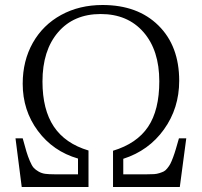

<svg xmlns="http://www.w3.org/2000/svg" viewBox="-20 -748 807 768"><path d="M66.9 0 42 -194.8H70.8Q80.1 -160.6 85.7 -141.8Q91.3 -123 99.4 -104Q107.4 -85 114.7 -76.9Q122.1 -68.8 134.3 -61.8Q146.5 -54.7 160.9 -52.7Q175.3 -50.8 196.8 -50.8H292V-113.8Q192.4 -142.6 131.6 -224.4Q70.8 -306.2 70.8 -413.1Q70.8 -504.9 111.3 -576.7Q151.9 -648.4 224.6 -688.2Q297.4 -728 390.1 -728Q530.8 -728 613.8 -646Q696.8 -564 696.8 -424.8Q696.8 -315.4 636 -230.5Q575.2 -145.5 473.1 -112.8V-50.8H568.8Q585.4 -50.8 596.4 -51.5Q607.4 -52.2 618.2 -55.7Q628.9 -59.1 635.5 -62.5Q642.1 -65.9 649.4 -75Q656.7 -84 661.4 -92.8Q666 -101.6 672.4 -118.7Q678.7 -135.7 683.3 -151.6Q688 -167.5 695.8 -194.8H725.1L699.2 0H432.1V-145Q527.3 -173.8 572.3 -240.7Q617.2 -307.6 617.2 -422.9Q617.2 -546.9 554 -619.4Q490.7 -691.9 382.8 -691.9Q274.9 -691.9 212.4 -619.1Q149.9 -546.4 149.9 -421.9Q149.9 -309.6 195.3 -241.7Q240.7 -173.8 334 -146V0Z"/></svg>

Font: Literata Light
Style: Regular
Weight: 300
Designer: Latin by Veronika Burian and Jose Scaglione. Greek by Irene Vlachou. Cyrillic by Vera Evstafieva.
Foundry: TypeTogether
Version: Version 3.021